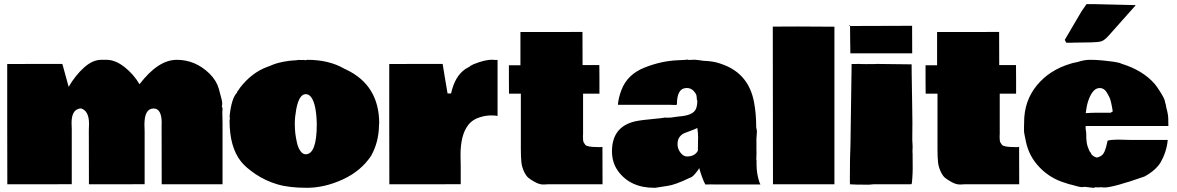

<svg xmlns="http://www.w3.org/2000/svg" viewBox="-20 -896 5727 934"><path d="M658.7 -486.3Q749.5 -605 839.8 -605Q930.2 -605 999 -538.1Q1032.7 -504.9 1044.4 -464.4L1047.9 -451.2Q1061 -405.3 1061 -394.3Q1061 -383.3 1059.1 -376.5Q1062.5 -373.5 1062.5 -367.7L1061.5 -348.6Q1062.5 -313.5 1062.5 -299.3V0.5H766.6L766.1 -286.6L766.6 -297.4Q766.6 -368.2 727.1 -368.2Q682.6 -368.2 682.6 -290L683.6 -256.3V0L547.9 0.5H412.6L412.1 -261.7L413.1 -293.5Q413.1 -356.9 374 -368.7Q328.1 -366.2 328.1 -297.9L329.1 -268.6V0L171.9 0.5H15.6L15.1 -293V-584.5L148.9 -585H283.2L286.6 -573.2Q304.7 -509.3 314 -473.6Q345.7 -528.3 387.9 -566.7Q430.2 -605 472.2 -605Q485.4 -605 498.5 -605Q541 -605 585.4 -570.1Q629.9 -535.2 658.7 -486.3Z M1824.7 -295.4Q1823.7 -290.5 1823.7 -289.6V-285.6Q1822.3 -205.1 1786.6 -140.6H1787.1Q1737.3 -64.5 1648.2 -23.4Q1559.1 17.6 1472.7 17.6Q1386.2 17.6 1329.3 0.7Q1272.5 -16.1 1224.1 -48.3Q1175.8 -80.6 1152.3 -110.4Q1096.7 -180.7 1096.7 -309.1Q1096.7 -313.5 1098.1 -316.4V-324.2Q1096.7 -326.2 1096.7 -328.1L1097.7 -333.5H1097.2Q1106.4 -418.9 1133.3 -445.8Q1133.3 -451.2 1140.1 -458V-457.5L1147.5 -469.2Q1205.1 -543 1279.3 -570.3L1296.4 -576.7Q1328.6 -592.3 1386.7 -600.1L1402.3 -601.6Q1405.8 -602.1 1416.3 -602.5Q1426.8 -603 1431.2 -604.5L1452.1 -604Q1453.6 -604.5 1455.6 -604.5Q1457.5 -604.5 1460 -604L1459.5 -604.5Q1462.4 -603 1468.3 -603Q1470.2 -605 1475.1 -605Q1581.1 -605 1655.3 -561.5L1665 -557.1Q1824.7 -480.5 1824.7 -295.4ZM1521 -292.5Q1519 -389.6 1493.2 -423.8Q1482.4 -438 1467 -438Q1451.7 -438 1439.9 -420.2Q1428.2 -402.3 1421.1 -364.3Q1414.1 -326.2 1414.1 -296.6Q1414.1 -267.1 1416.7 -245.8Q1419.4 -224.6 1424.8 -200.9Q1430.2 -177.2 1441.4 -161.4Q1452.6 -145.5 1466.8 -145.5Q1521 -145.5 1521 -292.5Z M1873.5 -584.5 2003.4 -585H2133.3L2144 -519.5Q2155.3 -450.7 2157.2 -441.4H2174.3Q2192.4 -524.9 2243.7 -560.1L2263.2 -571.3Q2264.6 -574.2 2280.8 -582L2278.8 -581.5L2290 -585.9Q2337.9 -605 2372.6 -605.5Q2379.9 -605.5 2382.3 -604.5H2400.4V-332Q2390.1 -334.5 2368.2 -334.5Q2346.2 -334.5 2323 -328.1Q2299.8 -321.8 2283.9 -311.8Q2268.1 -301.8 2256.3 -286.1Q2220.2 -237.8 2220.2 -141.1L2221.2 -89.8V0L2047.4 0.5H1874L1873.5 -291Z M2816.4 -243.2 2815.9 -235.8Q2815.9 -218.8 2817.1 -210.7Q2818.4 -202.6 2827.1 -191.7Q2835.9 -180.7 2884.3 -180.7L2897.5 -180.2Q2904.8 -180.2 2910.6 -181.6L2911.1 0.5H2644L2627.4 1.5H2622.1Q2604 1.5 2582.5 -10.3Q2561 -22 2550.5 -31Q2540 -40 2532.7 -54.2Q2519 -80.6 2516.4 -106.2Q2513.7 -131.8 2513.7 -169.9V-440.4H2456.1L2455.6 -508.8V-578.6H2511.7V-740.2H2662.6L2813.5 -740.7L2814 -579.6H2895.5L2896 -509.8V-440.4H2816.4Z M3215.3 -324.2 3220.2 -323.7H3231.9Q3248.5 -323.7 3257.8 -326.2L3284.2 -329.6Q3351.6 -334.5 3365.2 -365.7Q3372.1 -381.3 3372.1 -405.3Q3369.1 -410.2 3369.1 -423.8Q3369.1 -437.5 3355.2 -452.6Q3341.3 -467.8 3322.3 -467.8H3319.8Q3272.9 -467.8 3272.9 -388.2Q3270.5 -384.3 3264.9 -385.3Q3259.3 -386.2 3237.8 -386.2H2985.8Q2988.3 -419.9 3003.4 -459Q3032.2 -534.2 3115 -567.1Q3197.8 -600.1 3279.3 -603L3308.6 -604.5L3324.2 -606Q3327.1 -606 3330.1 -604.5H3336.4L3358.4 -605.5Q3365.2 -605.5 3389.2 -602.1L3403.3 -600.1Q3406.7 -599.6 3414.1 -599.6Q3421.4 -599.6 3444.8 -596.4Q3468.3 -593.3 3503.4 -579.6Q3622.6 -532.7 3647.9 -399.9Q3658.7 -343.8 3658.7 -275.4Q3662.1 -264.2 3662.1 -254.9L3659.7 -221.2V-164.6Q3660.2 -163.6 3660.2 -156.2L3659.2 -123V-118.7Q3660.6 -116.2 3660.6 -111.8L3660.2 -107.4V-97.2Q3660.2 -50.8 3674.3 -9.3L3679.2 1.5H3458.5L3440.9 1Q3421.4 1 3411.1 1.5Q3395.5 -27.8 3381.3 -78.6Q3375 -65.4 3359.6 -48.6Q3344.2 -31.7 3336.9 -31.7Q3264.6 3.4 3227.1 8.3Q3171.4 17.6 3167.2 17.6Q3163.1 17.6 3163.1 17.6Q3046.4 17.6 2986.8 -63.5Q2957 -105 2957 -159.7Q2957 -278.3 3067.4 -305.2Q3095.7 -312 3176.8 -319.3L3192.9 -320.8ZM3375.5 -210.9 3376 -226.6Q3376 -251 3372.1 -273.4Q3361.3 -267.6 3340.8 -260.3Q3320.3 -252.9 3308.1 -247.8Q3295.9 -242.7 3285.9 -229.7Q3275.9 -216.8 3275.9 -194.3Q3275.9 -171.9 3290.3 -153.3Q3304.7 -134.8 3321.8 -134.8Q3358.4 -134.8 3374 -161.1L3375 -166L3375.5 -196.3Z M3739.3 -766.6 3863.3 -767.1Q3919.9 -767.1 4039.1 -766.1V0.5H3740.2Z M4417 -770.5 4417.5 -636.7H4116.7Q4116.7 -683.6 4115.7 -703.6L4115.2 -769.5ZM4110.4 -769.5 4115.2 -774.4V-769.5ZM4418.9 -154.8 4419.4 -150.4 4419.9 -77.1Q4419.9 -57.1 4418 -29.3Q4416 -1.5 4414.6 -0.5L4405.8 0.5H4228L4207.5 2.4Q4131.3 2.4 4114.7 0.5V-2.9L4114.3 -12.2V-34.2Q4114.3 -130.4 4117.2 -193.8L4122.6 -569.8V-584.5L4160.6 -585L4168.9 -584.5H4183.1L4195.3 -584L4201.7 -584.5H4236.8L4244.1 -585L4410.6 -583Q4412.6 -583.5 4413.6 -583.5Q4414.6 -583.5 4414.6 -580.6L4415 -534.2Q4415.5 -487.8 4417 -409.9Q4418.5 -332 4418.5 -299.8L4418 -238.8V-212.9L4419.4 -187V-171.9Q4419.4 -171.4 4418.9 -169.9Z M4843.3 -243.2 4842.8 -235.8Q4842.8 -218.8 4844 -210.7Q4845.2 -202.6 4854 -191.7Q4862.8 -180.7 4911.1 -180.7L4924.3 -180.2Q4931.6 -180.2 4937.5 -181.6L4938 0.5H4670.9L4654.3 1.5H4648.9Q4630.9 1.5 4609.4 -10.3Q4587.9 -22 4577.4 -31Q4566.9 -40 4559.6 -54.2Q4545.9 -80.6 4543.2 -106.2Q4540.5 -131.8 4540.5 -169.9V-440.4H4482.9L4482.4 -508.8V-578.6H4538.6V-740.2H4689.5L4840.3 -740.7L4840.8 -579.6H4922.4L4922.9 -509.8V-440.4H4843.3Z M5236.8 -598.6Q5258.8 -605 5283.7 -605Q5308.6 -605 5331.1 -603L5351.6 -601.1Q5399.9 -596.7 5425.8 -589.8V-590.3L5436 -585.9Q5538.6 -554.2 5595.7 -489.3V-489.7Q5608.9 -474.1 5628.2 -442.6Q5647.5 -411.1 5647.5 -398.9L5651.4 -385.7L5653.8 -371.6Q5663.1 -338.9 5663.1 -316.9Q5663.1 -294.9 5663.6 -283.2H5261.2V-267.1Q5264.2 -255.9 5264.2 -243.7Q5264.2 -231.4 5264.4 -224.4Q5264.6 -217.3 5265.6 -210.7Q5266.6 -204.1 5266.8 -200Q5267.1 -195.8 5269 -190.2Q5271 -184.6 5271.2 -182.6Q5271.5 -180.7 5274.2 -174.8Q5276.9 -168.9 5278.6 -163.8Q5280.3 -158.7 5285.2 -153.8V-154.3L5290.5 -144Q5299.8 -133.8 5315.9 -129.4Q5342.8 -135.3 5352.3 -157.2Q5361.8 -179.2 5368.2 -211.9Q5385.7 -216.8 5418 -216.8L5480.5 -215.3H5660.6Q5654.8 -155.8 5625.5 -106H5626Q5600.6 -65.9 5546.9 -37.1Q5395 16.1 5352.1 16.1Q5344.2 16.1 5339.4 15.1H5328.1L5323.7 15.6H5319.3Q5315.4 15.6 5309.6 14.6Q5304.7 17.6 5297.9 17.6L5255.4 12.7Q5252 14.2 5241.5 14.2Q5231 14.2 5186.5 1V1.5L5174.8 -2L5163.1 -5.9Q5089.8 -27.3 5037.6 -81.3Q4985.4 -135.3 4970.7 -207Q4969.2 -215.8 4965.3 -233.6Q4961.4 -251.5 4961.4 -257.8V-281.2Q4961.4 -289.6 4961.9 -293.9V-301.3Q4961.9 -404.8 5023.4 -480.2Q5085 -555.7 5188.5 -586.4L5200.2 -589.8Q5226.1 -594.2 5237.3 -599.1ZM5382.8 -347.7 5393.1 -354Q5384.8 -406.7 5377.4 -421.6Q5370.1 -436.5 5363.3 -447.3Q5350.6 -467.8 5329.8 -467.8Q5309.1 -467.8 5294.4 -447.3Q5268.6 -411.1 5261.7 -345.7Q5293 -347.7 5319.3 -347.7ZM5198.7 -688.5 5190.9 -688H5167L5159.7 -702.1L5241.7 -841.8Q5262.7 -872.6 5265.6 -876H5299.8L5503.9 -871.1V-869.6Q5484.4 -847.2 5439.9 -797.6Q5395.5 -748 5374.5 -724.1Q5353.5 -700.2 5338.1 -695.3Q5322.8 -690.4 5288.1 -689.9Z"/></svg>

Font: Bowlby One
Style: Regular
Weight: 400
Designer: vernon adams
Foundry: vernon adams
Version: Version 1.000